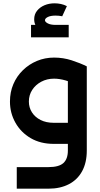

<svg xmlns="http://www.w3.org/2000/svg" viewBox="-20 -867 602 1157"><path d="M81 270V140H272Q335 140 362 115.5Q389 91 389 40V-467H503V40Q503 113 475 164.5Q447 216 395 243Q343 270 272 270ZM304 0Q224 0 165 -34.5Q106 -69 73 -127.5Q40 -186 40 -255Q40 -312 60.5 -360Q81 -408 118 -444Q155 -480 203 -500Q251 -520 306 -520Q361 -520 412 -503.5Q463 -487 503 -467L454 -350Q371 -393 306 -393Q263 -393 228.5 -374.5Q194 -356 174 -325Q154 -294 154 -255Q154 -219 172.5 -190Q191 -161 224.5 -144Q258 -127 304 -127H452V0ZM315 -664Q258 -664 222 -686Q186 -708 186 -751Q186 -781 203.5 -802.5Q221 -824 248.5 -835.5Q276 -847 309 -847Q328 -847 347 -843Q366 -839 383 -830L355 -769Q346 -771 335 -772Q324 -773 315 -773Q285 -773 268 -764.5Q251 -756 251 -745Q251 -735 268 -726Q285 -717 315 -717ZM167 -642V-717H394V-642Z"/></svg>

Font: Alexandria Medium
Style: Regular
Weight: 500
Designer: Mohamed Gaber
Foundry: Kief Type Foundry
Version: Version 5.100